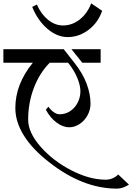

<svg xmlns="http://www.w3.org/2000/svg" viewBox="-34 -981 785 1139"><path d="M-14 -689H344L407 -609Q457 -546 480 -484Q503 -422 503 -366Q503 -330 485.5 -297.5Q468 -265 438.5 -245.5Q409 -226 377 -226Q339 -226 301.5 -254Q264 -282 238 -330L253 -348Q268 -327 285.5 -315Q303 -303 319 -303Q354 -303 382 -321.5Q410 -340 426.5 -371.5Q443 -403 443 -440Q443 -474 424.5 -519Q406 -564 370 -609H261Q200 -547 166.5 -458.5Q133 -370 133 -271Q133 -195 206.5 -111Q280 -27 388.5 29Q497 85 593 85Q615 85 634.5 76.5Q654 68 667 54L731 114Q694 138 660 138Q456 138 256 -20Q157 -97 107 -178Q57 -259 57 -340Q57 -482 161 -609H-14ZM390 -689H563V-609H454ZM340 -830Q394 -830 439 -865.5Q484 -901 507 -961L572 -917Q548 -847 491.5 -804Q435 -761 367 -761Q305 -761 247.5 -810Q190 -859 157 -940L185 -954Q209 -898 250.5 -864Q292 -830 340 -830Z"/></svg>

Font: Amita
Style: Regular
Weight: 400
Designer: Eduardo Rodriguez Tunni, Modular Infotech, Brian J. Bonislawsky
Foundry: Eduardo Rodriguez Tunni, Modular Infotech, Brian J. Bonislawsky
Version: Version 1.004